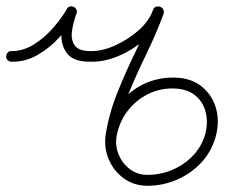

<svg xmlns="http://www.w3.org/2000/svg" viewBox="-37 -579 733 616"><path d="M-17 -398Q-17 -405 -12 -410.5Q-7 -416 0 -415Q37 -415 71 -436Q105 -457 132.5 -488.5Q160 -520 177 -549Q180 -556 187 -558Q194 -560 201 -556Q207 -553 209 -546Q211 -539 207 -532Q187 -497 155.5 -461.5Q124 -426 84 -403Q44 -380 0 -381Q-7 -381 -12.5 -386Q-18 -391 -17 -398ZM198 -557Q205 -555 208 -548.5Q211 -542 208 -535Q198 -507 194 -479.5Q190 -452 202.5 -433.5Q215 -415 255 -415Q255 -415 255 -415Q255 -415 255 -415Q255 -415 255 -415Q255 -415 255 -415Q292 -415 333 -433.5Q374 -452 407.5 -481.5Q441 -511 454 -547Q456 -554 462.5 -557Q469 -560 476 -557Q483 -555 486 -548.5Q489 -542 487 -535Q471 -493 433 -457.5Q395 -422 347 -401Q299 -380 255 -381Q255 -381 255 -381Q255 -381 255 -381Q255 -381 255 -381Q255 -381 255 -381Q201 -380 180 -405.5Q159 -431 160 -469Q161 -507 176 -547Q178 -554 184.5 -557Q191 -560 198 -557ZM477 -557Q484 -555 487 -548.5Q490 -542 488 -535Q464 -470 432.5 -405.5Q401 -341 374 -275Q347 -209 337 -142Q332 -111 344 -82.5Q356 -54 380 -36Q404 -18 436 -18Q477 -18 514.5 -33.5Q552 -49 580.5 -78Q609 -107 621 -147Q631 -184 623.5 -217Q616 -250 591 -271.5Q566 -293 525 -295Q478 -297 438.5 -277.5Q399 -258 372 -222.5Q345 -187 337 -141Q335 -134 329.5 -130Q324 -126 316 -127Q309 -128 305 -134Q301 -140 302 -147Q312 -201 344 -243.5Q376 -286 423.5 -309Q471 -332 527 -330Q579 -328 612.5 -299.5Q646 -271 657 -228Q668 -185 654 -137Q640 -90 607 -55.5Q574 -21 529.5 -2Q485 17 436 17Q393 17 360.5 -6.5Q328 -30 312 -67.5Q296 -105 302 -147Q313 -216 340 -283Q367 -350 399 -415.5Q431 -481 455 -547Q457 -554 463.5 -557Q470 -560 477 -557Z"/></svg>

Font: FRB American Cursive Guidelines Arrows
Style: Italic
Weight: 400
Italic angle: -25°
Version: Version 2.0;Modular Font Editor K font №1